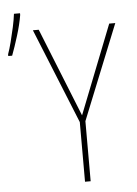

<svg xmlns="http://www.w3.org/2000/svg" viewBox="-73 -840 629 882"><g transform="rotate(-5 241.0 -398.5)"><path d="M-18 -614Q-10 -636 -1.5 -669Q7 -702 14.5 -736.5Q22 -771 25 -797H53V-789Q46 -746 30 -694.5Q14 -643 0 -606H-18ZM283 0V-275L105 -714H132L296 -305L457 -714H485L309 -277V0Z"/></g></svg>

Font: Noto Sans Mono ExtraCondensed Thin
Style: Regular
Weight: 100
Width: 2
Designer: Monotype Design Team
Foundry: Monotype Imaging Inc.
Version: Version 2.014; ttfautohint (v1.8.4.7-5d5b)